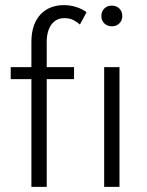

<svg xmlns="http://www.w3.org/2000/svg" viewBox="-20 -732 574 752"><path d="M377 -669Q377 -687 388.5 -698.5Q400 -710 418 -710Q436 -710 447.5 -698.5Q459 -687 459 -669Q459 -652 447.5 -640.5Q436 -629 418 -629Q400 -629 388.5 -640.5Q377 -652 377 -669ZM388 -469H448V0H388ZM103 -469V-568Q103 -605 113 -632.5Q123 -660 140.5 -677.5Q158 -695 181 -703.5Q204 -712 230 -712Q255 -712 278.5 -704.5Q302 -697 319 -684L293 -636Q285 -643 270 -652Q255 -661 232 -661Q200 -661 181.5 -636Q163 -611 163 -567V-469H270V-422H163V0H103V-422H22V-469Z"/></svg>

Font: Post Grotesk Light
Style: Light
Weight: 300
Version: Version 1.0